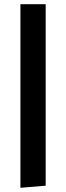

<svg xmlns="http://www.w3.org/2000/svg" viewBox="-20 -750 315 912"><path d="M77 -730H197V132L77 142Z"/></svg>

Font: Arima Madurai Black
Style: Regular
Weight: 900
Designer: Joana Correia and Natanael Gama
Foundry: NDISCOVER
Version: Version 1.019